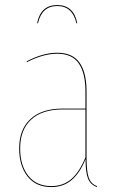

<svg xmlns="http://www.w3.org/2000/svg" viewBox="-20 -738 469 767"><path d="M131.8 -645 128.4 -645.5Q142.6 -717.8 208.5 -717.8Q274.4 -717.8 288.6 -645.5L285.2 -645Q270 -713.9 208.5 -713.9Q147 -713.9 131.8 -645ZM325.7 -108.4Q325.7 -53.2 334.5 -28.3Q343.3 -3.4 368.2 5.9L366.7 9.3Q340.8 -1 331.3 -25.4Q321.8 -49.8 321.8 -102.5Q299.3 -46.9 266.1 -18.8Q232.9 9.3 185.1 9.3Q123.5 9.3 90.1 -33.2Q56.6 -75.7 56.6 -145Q56.6 -221.2 101.8 -262.7Q147 -304.2 230 -304.2H321.3V-372.6Q321.3 -445.8 294.7 -484.6Q268.1 -523.4 208.5 -523.4Q153.3 -523.4 87.4 -489.7L86.9 -493.2Q152.3 -527.3 208.5 -527.3Q270 -527.3 297.9 -487.5Q325.7 -447.8 325.7 -372.6ZM185.1 5.4Q232.9 5.4 265.6 -23.4Q298.3 -52.2 321.3 -109.4V-300.8H230.5Q148.4 -300.8 104.5 -260.3Q60.5 -219.7 60.5 -145Q60.5 -77.1 93 -35.9Q125.5 5.4 185.1 5.4Z"/></svg>

Font: Fira Sans Compressed Four
Style: Regular
Weight: 100
Width: 1
Designer: Carrois Corporate & Edenspiekermann AG
Foundry: Carrois Corporate GbR & Edenspiekermann AG
Version: Version 4.203;PS 004.203;hotconv 1.0.88;makeotf.lib2.5.64775